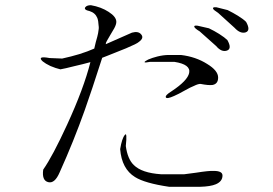

<svg xmlns="http://www.w3.org/2000/svg" viewBox="-20 -762 1040 731"><path d="M216.8 -539.1 168.9 -541Q142.6 -545.9 136.7 -542Q131.8 -538.1 142.6 -528.3Q153.3 -519.5 171.9 -510.7Q192.4 -502 210 -498Q227.5 -501 261.7 -509.8Q295.9 -517.6 324.2 -525.4Q298.8 -424.8 235.4 -287.1Q180.7 -168 144.5 -116.2Q138.7 -74.2 164.1 -68.4Q188.5 -62.5 207 -105.5Q260.7 -224.6 302.7 -342.8Q328.1 -414.1 369.1 -542L386.7 -548.8Q436.5 -568.4 460 -578.1Q502 -595.7 508.8 -602.5Q529.3 -617.2 517.6 -630.9Q506.8 -644.5 482.4 -637.7L382.8 -593.8Q382.8 -600.6 388.7 -609.4Q391.6 -615.2 399.4 -627.9Q410.2 -645.5 415 -654.3Q422.9 -668.9 422.9 -678.7Q422.9 -698.2 393.6 -716.8Q365.2 -735.4 326.2 -742.2Q310.5 -742.2 304.7 -734.4Q297.9 -724.6 321.3 -719.7Q342.8 -712.9 350.6 -693.4Q354.5 -683.6 355.5 -664.1Q357.4 -655.3 353.5 -635.7Q351.6 -625 344.7 -601.6L338.9 -577.1Q315.4 -566.4 281.2 -555.7Q252 -546.9 216.8 -539.1ZM668.9 -552.7H623Q602.5 -552.7 579.1 -546.9Q559.6 -542 543.9 -535.2Q530.3 -528.3 530.3 -525.4Q531.2 -522.5 550.8 -526.4H644.5Q707 -516.6 700.2 -484.4Q694.3 -455.1 633.8 -415Q608.4 -399.4 611.3 -391.6Q614.3 -383.8 642.6 -396.5Q649.4 -399.4 661.1 -405.3Q668.9 -409.2 682.6 -417Q707 -430.7 717.8 -434.6Q735.4 -443.4 744.1 -442.4Q774.4 -436.5 789.1 -438.5Q810.5 -442.4 810.5 -466.8Q810.5 -493.2 768.6 -518.6Q725.6 -545.9 668.9 -552.7ZM681.6 -98.6H592.8Q519.5 -103.5 489.3 -133.8Q465.8 -156.2 459 -206.1Q464.8 -261.7 455.1 -248Q444.3 -235.4 437.5 -194.3Q443.4 -119.1 494.1 -87.9Q531.2 -64.5 624 -50.8H741.2Q781.2 -51.8 801.8 -60.5Q827.1 -71.3 827.1 -93.8Q827.1 -111.3 793.9 -111.3Q775.4 -112.3 726.6 -104.5ZM846.7 -723.6 803.7 -734.4Q789.1 -735.4 791 -729.5Q792 -724.6 810.5 -712.9L873 -656.2Q894.5 -632.8 915 -638.7Q935.5 -645.5 917 -678.7Q906.2 -689.5 885.7 -702.1Q868.2 -712.9 846.7 -723.6ZM775.4 -654.3 732.4 -664.1Q717.8 -666 719.7 -660.2Q720.7 -654.3 740.2 -642.6L802.7 -586.9Q823.2 -562.5 843.8 -569.3Q864.3 -576.2 845.7 -609.4Q835.9 -619.1 814.5 -632.8Q795.9 -644.5 775.4 -654.3Z"/></svg>

Font: BatangChe
Style: Regular
Weight: 400
Monospace: yes
Version: Version 2.21